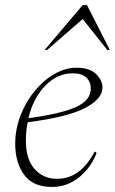

<svg xmlns="http://www.w3.org/2000/svg" viewBox="-20 -727 455 757"><path d="M184 10Q110 10 75 -38Q40 -86 40 -160Q40 -218 61 -272Q82 -326 117 -368.5Q152 -411 195 -435.5Q238 -460 281 -460Q334 -460 359 -435Q384 -410 384 -382Q384 -337 315 -301Q246 -265 89 -245Q82 -210 82 -173Q82 -100 116 -61Q150 -22 205 -22Q252 -22 289 -49.5Q326 -77 353 -129H355L361 -124Q348 -89 323 -58.5Q298 -28 263 -9Q228 10 184 10ZM266 -438Q207 -438 159 -389.5Q111 -341 92 -261Q219 -278 278.5 -304.5Q338 -331 338 -378Q338 -404 320.5 -421Q303 -438 266 -438ZM156 -530 306 -707H323L413 -530H403L306 -652L166 -530Z"/></svg>

Font: Spectral ExtraLight
Style: Italic
Weight: 275
Italic angle: -10°
Designer: Jean-Baptiste Levee
Foundry: Production Type
Version: Version 2.001